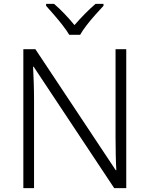

<svg xmlns="http://www.w3.org/2000/svg" viewBox="-20 -967 769 987"><path d="M629 0H567L153 -624H150Q152 -585 153.5 -541.5Q155 -498 155 -451V0H100V-714H162L575 -92H578Q576 -123 575 -171Q574 -219 574 -261V-714H629ZM336 -788Q323 -810 302 -837Q281 -864 258 -890.5Q235 -917 217 -937V-947H258Q285 -924 312.5 -895Q340 -866 363 -838Q387 -866 415.5 -895Q444 -924 471 -947H512V-937Q493 -917 469.5 -890.5Q446 -864 425 -837Q404 -810 392 -788Z"/></svg>

Font: Noto Sans Sinhala Light
Style: Regular
Weight: 300
Designer: Jelle Bosma - Monotype Design Team
Foundry: Monotype Imaging Inc.
Version: Version 2.006; ttfautohint (v1.8.4.7-5d5b)